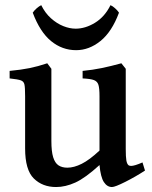

<svg xmlns="http://www.w3.org/2000/svg" viewBox="-20 -716 592 750"><path d="M368.7 -71.3Q313 -20.5 274.2 -2.9Q235.4 14.6 199.2 14.6Q146 14.6 112.1 -18.8Q78.1 -52.2 78.1 -136.2V-339.8Q78.1 -374.5 75.4 -386.2Q72.8 -397.9 61.5 -402.1Q50.3 -406.2 17.6 -409.7V-439Q63.5 -443.4 95.7 -450Q127.9 -456.5 164.6 -468.8L180.7 -447.3V-165.5Q180.7 -124.5 187.7 -101.8Q194.8 -79.1 208.5 -70.1Q222.2 -61 243.2 -61Q269 -61 299.3 -76.2Q329.6 -91.3 368.7 -127.9V-339.8Q368.7 -371.1 364.5 -384.5Q360.4 -397.9 347.2 -403.1Q334 -408.2 302.7 -409.7V-439Q342.8 -442.9 377.9 -450.2Q413.1 -457.5 454.1 -468.8L471.2 -447.3V-133.8Q471.2 -103 473.6 -89.1Q476.1 -75.2 482.4 -70.3Q486.3 -67.9 492.2 -67.9Q505.4 -67.9 536.6 -81.5L546.4 -49.8Q509.8 -25.9 469.5 -5.6Q429.2 14.6 417.5 14.6Q398.4 14.6 385.7 -4.9Q373 -24.4 368.7 -71.3ZM107.9 -666.5Q113.8 -675.3 123.3 -683.6Q132.8 -691.9 141.1 -695.8Q156.2 -665 179.2 -644.5Q202.1 -624 227.3 -614Q252.4 -604 275.4 -604Q313.5 -604 351.3 -627.2Q389.2 -650.4 411.6 -695.8Q419.9 -692.4 429.4 -683.8Q439 -675.3 444.8 -666.5Q417 -591.8 372.6 -555.9Q328.1 -520 277.3 -520Q223.1 -520 179.7 -555.4Q136.2 -590.8 107.9 -666.5Z"/></svg>

Font: David Libre Medium
Style: Regular
Weight: 500
Version: Version 1.000